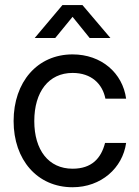

<svg xmlns="http://www.w3.org/2000/svg" viewBox="-20 -748 563 779"><path d="M274.4 11.7C390.6 11.7 477.5 -66.4 491.7 -168H406.2C390.1 -105 351.6 -63.5 274.4 -63.5C176.8 -63.5 119.1 -139.6 119.1 -256.8C119.1 -375 177.2 -452.1 274.4 -452.1C350.6 -452.1 395.5 -408.2 407.7 -347.7H491.7C477.5 -451.7 391.6 -527.3 274.4 -527.3C131.3 -527.3 35.2 -415 35.2 -256.8C35.2 -99.6 131.3 11.7 274.4 11.7ZM204.1 -593.8 274.4 -679.7 343.8 -593.8H427.7V-594.2L314.5 -727.5H233.4L121.1 -594.2V-593.8Z"/></svg>

Font: Raveo Display Display
Style: Regular
Weight: 400
Designer: Jakub Foglar, Rasmus Andersson (Inter)
Foundry: Jakubfoglar.com
Version: Version 1.100;Glyphs 3.2.3 (3260)